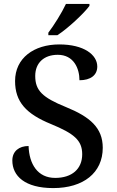

<svg xmlns="http://www.w3.org/2000/svg" viewBox="-20 -951 596 981"><path d="M227 -784V-771H273C329 -807 412 -886 437 -921V-931H317C296 -886 256 -822 227 -784ZM252 10C406 10 505 -68 505 -196C505 -298 440 -354 317 -404C196 -453 160 -489 160 -563C160 -630 205 -671 275 -671C357 -671 386 -601 386 -541C443 -541 477 -567 477 -611C477 -671 409 -724 283 -724C153 -724 57 -654 57 -537C57 -431 113 -369 241 -317C357 -269 400 -235 400 -163C400 -88 348 -42 262 -42C172 -42 129 -113 126 -205C77 -205 43 -178 43 -131C43 -52 107 10 252 10Z"/></svg>

Font: Noto Serif Medium
Style: Regular
Weight: 500
Designer: Monotype Design Team
Foundry: Monotype Imaging Inc.
Version: Version 2.013